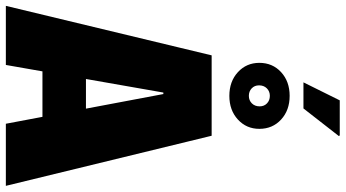

<svg xmlns="http://www.w3.org/2000/svg" viewBox="-276 -876 1153 640"><g transform="rotate(90 300.0 -556.5)"><path d="M0 0 165 -686H433L600 0H393L294 -525H289L197 0ZM140 -122V-267H452V-122ZM255 -992 315 -1113H432L434 -1110L342 -992ZM300 -745Q252 -745 221 -773.5Q190 -802 190 -845Q190 -889 221 -917.5Q252 -946 300 -946Q348 -946 379 -917.5Q410 -889 410 -845Q410 -802 379 -773.5Q348 -745 300 -745ZM300 -810Q315 -810 325 -820Q335 -830 335 -846Q335 -861 325 -870.5Q315 -880 300 -880Q285 -880 275 -870Q265 -860 265 -844Q265 -829 275 -819.5Q285 -810 300 -810Z"/></g></svg>

Font: Chivo Mono Black
Style: Regular
Weight: 900
Designer: Hector Gatti
Foundry: Omnibus-Type
Version: Version 1.008